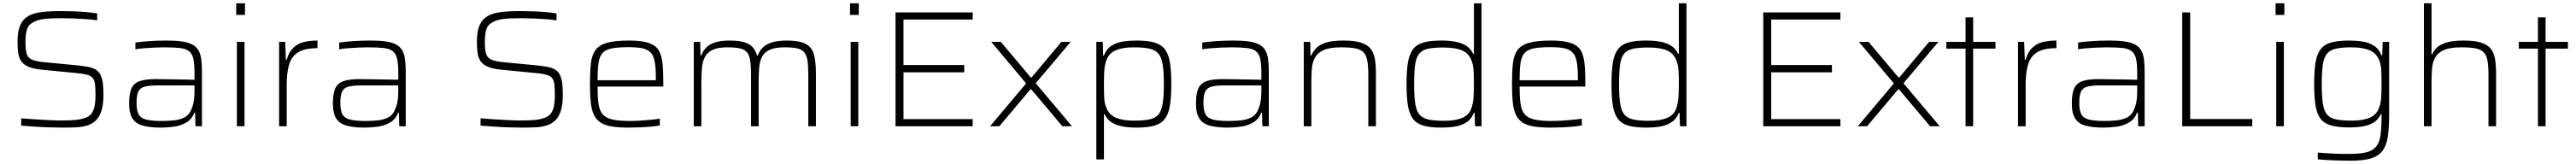

<svg xmlns="http://www.w3.org/2000/svg" viewBox="-20 -763 15564 991"><path d="M363 8Q324 8 277.5 6.5Q231 5 187 2Q143 -1 108 -4V-48Q145 -45 189.5 -42Q234 -39 276.5 -37Q319 -35 350 -35Q405 -35 439.5 -38.5Q474 -42 503 -54Q526 -64 537.5 -84Q549 -104 553 -130.5Q557 -157 557 -185Q557 -227 554 -253Q551 -279 539.5 -292.5Q528 -306 501.5 -312.5Q475 -319 427 -323L232 -342Q179 -347 149 -361Q119 -375 106 -396.5Q93 -418 89.5 -447Q86 -476 86 -512Q86 -574 102 -610.5Q118 -647 150 -665.5Q182 -684 231 -690Q280 -696 344 -696Q385 -696 427 -694.5Q469 -693 506 -689.5Q543 -686 567 -682V-640Q537 -645 499 -647.5Q461 -650 421.5 -651.5Q382 -653 349 -653Q284 -653 244 -648Q204 -643 178 -627Q150 -612 142 -582Q134 -552 134 -511Q134 -466 140.5 -441Q147 -416 169.5 -404.5Q192 -393 238 -388L427 -370Q472 -366 506.5 -360Q541 -354 563 -339.5Q585 -325 594 -293Q599 -280 601 -264Q603 -248 604 -230Q605 -212 605 -190Q605 -130 592.5 -92Q580 -54 557.5 -33.5Q535 -13 504.5 -4Q474 5 438.5 6.5Q403 8 363 8Z M952 8Q887 8 844 -3.5Q801 -15 780.5 -46.5Q760 -78 760 -138Q760 -195 773.5 -227Q787 -259 822 -272Q857 -285 920 -285Q932 -285 958 -284.5Q984 -284 1018.5 -283.5Q1053 -283 1088.5 -282.5Q1124 -282 1155 -281V-323Q1155 -377 1148 -408Q1141 -439 1121.5 -454Q1102 -469 1065.5 -473Q1029 -477 970 -477Q945 -477 912.5 -475.5Q880 -474 849 -471.5Q818 -469 798 -465V-506Q832 -511 881.5 -514.5Q931 -518 988 -518Q1042 -518 1079.5 -512.5Q1117 -507 1141 -494.5Q1165 -482 1178 -460.5Q1191 -439 1195.5 -406Q1200 -373 1200 -328V0H1161L1159 -82H1154Q1139 -42 1105 -22.5Q1071 -3 1030.5 2.5Q990 8 952 8ZM958 -32Q995 -32 1029 -35.5Q1063 -39 1089.5 -51Q1116 -63 1130 -89Q1144 -117 1149.5 -145.5Q1155 -174 1155 -210V-247H933Q882 -247 854 -239.5Q826 -232 815.5 -209.5Q805 -187 805 -140Q805 -96 817.5 -72.5Q830 -49 863 -40.5Q896 -32 958 -32Z M1407 -673V-743H1460V-673ZM1411 0V-510H1457V0Z M1666 0V-510H1703L1707 -402H1712Q1725 -449 1752 -474.5Q1779 -500 1816 -509Q1853 -518 1898 -518V-472Q1821 -472 1781 -447Q1741 -422 1726.5 -372.5Q1712 -323 1712 -252V0Z M2183 8Q2118 8 2075 -3.5Q2032 -15 2011.5 -46.5Q1991 -78 1991 -138Q1991 -195 2004.5 -227Q2018 -259 2053 -272Q2088 -285 2151 -285Q2163 -285 2189 -284.5Q2215 -284 2249.5 -283.5Q2284 -283 2319.5 -282.5Q2355 -282 2386 -281V-323Q2386 -377 2379 -408Q2372 -439 2352.5 -454Q2333 -469 2296.5 -473Q2260 -477 2201 -477Q2176 -477 2143.5 -475.5Q2111 -474 2080 -471.5Q2049 -469 2029 -465V-506Q2063 -511 2112.5 -514.5Q2162 -518 2219 -518Q2273 -518 2310.5 -512.5Q2348 -507 2372 -494.5Q2396 -482 2409 -460.5Q2422 -439 2426.5 -406Q2431 -373 2431 -328V0H2392L2390 -82H2385Q2370 -42 2336 -22.5Q2302 -3 2261.5 2.5Q2221 8 2183 8ZM2189 -32Q2226 -32 2260 -35.5Q2294 -39 2320.5 -51Q2347 -63 2361 -89Q2375 -117 2380.5 -145.5Q2386 -174 2386 -210V-247H2164Q2113 -247 2085 -239.5Q2057 -232 2046.5 -209.5Q2036 -187 2036 -140Q2036 -96 2048.5 -72.5Q2061 -49 2094 -40.5Q2127 -32 2189 -32Z M3138 8Q3099 8 3052.5 6.5Q3006 5 2962 2Q2918 -1 2883 -4V-48Q2920 -45 2964.5 -42Q3009 -39 3051.5 -37Q3094 -35 3125 -35Q3180 -35 3214.5 -38.5Q3249 -42 3278 -54Q3301 -64 3312.5 -84Q3324 -104 3328 -130.5Q3332 -157 3332 -185Q3332 -227 3329 -253Q3326 -279 3314.5 -292.5Q3303 -306 3276.5 -312.5Q3250 -319 3202 -323L3007 -342Q2954 -347 2924 -361Q2894 -375 2881 -396.5Q2868 -418 2864.5 -447Q2861 -476 2861 -512Q2861 -574 2877 -610.5Q2893 -647 2925 -665.5Q2957 -684 3006 -690Q3055 -696 3119 -696Q3160 -696 3202 -694.5Q3244 -693 3281 -689.5Q3318 -686 3342 -682V-640Q3312 -645 3274 -647.5Q3236 -650 3196.5 -651.5Q3157 -653 3124 -653Q3059 -653 3019 -648Q2979 -643 2953 -627Q2925 -612 2917 -582Q2909 -552 2909 -511Q2909 -466 2915.5 -441Q2922 -416 2944.5 -404.5Q2967 -393 3013 -388L3202 -370Q3247 -366 3281.5 -360Q3316 -354 3338 -339.5Q3360 -325 3369 -293Q3374 -280 3376 -264Q3378 -248 3379 -230Q3380 -212 3380 -190Q3380 -130 3367.5 -92Q3355 -54 3332.5 -33.5Q3310 -13 3279.5 -4Q3249 5 3213.5 6.5Q3178 8 3138 8Z M3777 8Q3715 8 3673.5 1Q3632 -6 3606 -24Q3580 -42 3566.5 -72Q3553 -102 3548.5 -147Q3544 -192 3544 -254Q3544 -328 3549.5 -378.5Q3555 -429 3576.5 -459.5Q3598 -490 3646.5 -504Q3695 -518 3779 -518Q3838 -518 3876.5 -509.5Q3915 -501 3937.5 -483.5Q3960 -466 3970.5 -435Q3981 -404 3984 -360Q3987 -316 3987 -256V-240H3590Q3590 -177 3595.5 -136.5Q3601 -96 3620.5 -73Q3640 -50 3679 -41Q3718 -32 3785 -32Q3813 -32 3846 -34Q3879 -36 3910 -39Q3941 -42 3966 -46V-5Q3945 -1 3913.5 2Q3882 5 3846.5 6.5Q3811 8 3777 8ZM3942 -258V-296Q3942 -357 3934.5 -393.5Q3927 -430 3908 -448Q3889 -466 3856.5 -472Q3824 -478 3776 -478Q3713 -478 3675.5 -470.5Q3638 -463 3619.5 -442Q3601 -421 3595.5 -382Q3590 -343 3590 -278H3962Z M4171 0V-510H4210L4212 -428H4217Q4225 -452 4243 -472.5Q4261 -493 4295.5 -505.5Q4330 -518 4388 -518Q4465 -518 4502.5 -497Q4540 -476 4553 -428H4558Q4566 -452 4585 -472.5Q4604 -493 4639.5 -505.5Q4675 -518 4734 -518Q4809 -518 4847 -498Q4885 -478 4897 -434.5Q4909 -391 4909 -319V0H4863V-309Q4863 -364 4858 -397Q4853 -430 4838 -447.5Q4823 -465 4794.5 -471Q4766 -477 4720 -477Q4662 -477 4629.5 -462Q4597 -447 4583 -419Q4569 -391 4566 -351.5Q4563 -312 4563 -264V0H4517V-309Q4517 -364 4512 -397Q4507 -430 4492 -447.5Q4477 -465 4448.5 -471Q4420 -477 4374 -477Q4316 -477 4283.5 -461Q4251 -445 4237 -416Q4223 -387 4220 -348Q4217 -309 4217 -264V0Z M5115 -673V-743H5168V-673ZM5119 0V-510H5165V0Z M5390 0V-688H5856V-645H5438V-370H5805V-326H5438V-43H5856V0Z M5961 0 6179 -259 5968 -510H6026L6207 -295H6212L6392 -510H6448L6237 -260L6456 0H6398L6210 -223H6205L6017 0Z M6603 200V-510H6642L6644 -428H6649Q6664 -467 6694.5 -486.5Q6725 -506 6764 -512Q6803 -518 6845 -518Q6911 -518 6952.5 -506.5Q6994 -495 7016.5 -466Q7039 -437 7047.5 -386Q7056 -335 7056 -255Q7056 -176 7047.5 -124.5Q7039 -73 7016.5 -44Q6994 -15 6952.5 -3.5Q6911 8 6845 8Q6794 8 6756 0Q6718 -8 6692.5 -25.5Q6667 -43 6653 -73H6649V200ZM6829 -34Q6888 -34 6924 -41.5Q6960 -49 6978.5 -71.5Q6997 -94 7004 -138Q7011 -182 7011 -255Q7011 -328 7004 -372Q6997 -416 6978.5 -438.5Q6960 -461 6924 -469Q6888 -477 6829 -477Q6762 -477 6720.5 -459Q6679 -441 6664 -400Q6653 -370 6651 -334.5Q6649 -299 6649 -255Q6649 -210 6650.5 -175Q6652 -140 6661 -118Q6678 -71 6719.5 -52.5Q6761 -34 6829 -34Z M7397 8Q7332 8 7289 -3.5Q7246 -15 7225.5 -46.5Q7205 -78 7205 -138Q7205 -195 7218.5 -227Q7232 -259 7267 -272Q7302 -285 7365 -285Q7377 -285 7403 -284.5Q7429 -284 7463.5 -283.5Q7498 -283 7533.5 -282.5Q7569 -282 7600 -281V-323Q7600 -377 7593 -408Q7586 -439 7566.5 -454Q7547 -469 7510.5 -473Q7474 -477 7415 -477Q7390 -477 7357.5 -475.5Q7325 -474 7294 -471.5Q7263 -469 7243 -465V-506Q7277 -511 7326.5 -514.5Q7376 -518 7433 -518Q7487 -518 7524.5 -512.5Q7562 -507 7586 -494.5Q7610 -482 7623 -460.5Q7636 -439 7640.5 -406Q7645 -373 7645 -328V0H7606L7604 -82H7599Q7584 -42 7550 -22.5Q7516 -3 7475.5 2.5Q7435 8 7397 8ZM7403 -32Q7440 -32 7474 -35.5Q7508 -39 7534.5 -51Q7561 -63 7575 -89Q7589 -117 7594.5 -145.5Q7600 -174 7600 -210V-247H7378Q7327 -247 7299 -239.5Q7271 -232 7260.5 -209.5Q7250 -187 7250 -140Q7250 -96 7262.5 -72.5Q7275 -49 7308 -40.5Q7341 -32 7403 -32Z M7856 0V-510H7895L7897 -428H7902Q7912 -452 7931.5 -472.5Q7951 -493 7990 -505.5Q8029 -518 8095 -518Q8159 -518 8198 -506.5Q8237 -495 8257.5 -471.5Q8278 -448 8285 -410.5Q8292 -373 8292 -320V0H8246V-309Q8246 -364 8240 -397Q8234 -430 8216.5 -447.5Q8199 -465 8166.5 -471Q8134 -477 8082 -477Q8015 -477 7978 -461Q7941 -445 7924.5 -416Q7908 -387 7905 -348Q7902 -309 7902 -264V0Z M8688 8Q8622 8 8580.5 -3.5Q8539 -15 8516.5 -44Q8494 -73 8485.5 -124Q8477 -175 8477 -255Q8477 -334 8485.5 -385.5Q8494 -437 8516.5 -466Q8539 -495 8580 -506.5Q8621 -518 8687 -518Q8739 -518 8777 -510Q8815 -502 8840.5 -484.5Q8866 -467 8880 -437H8884V-743H8930V0H8891L8888 -82H8884Q8869 -43 8838.5 -23.5Q8808 -4 8769 2Q8730 8 8688 8ZM8704 -33Q8772 -33 8813 -50.5Q8854 -68 8867 -105Q8880 -139 8882 -177Q8884 -215 8884 -267Q8884 -304 8882 -337Q8880 -370 8870 -396Q8854 -440 8813 -458Q8772 -476 8699 -476Q8642 -476 8607 -468.5Q8572 -461 8553.5 -438.5Q8535 -416 8529 -372Q8523 -328 8523 -255Q8523 -182 8529.5 -138Q8536 -94 8554.5 -71.5Q8573 -49 8609 -41Q8645 -33 8704 -33Z M9347 8Q9285 8 9243.5 1Q9202 -6 9176 -24Q9150 -42 9136.5 -72Q9123 -102 9118.5 -147Q9114 -192 9114 -254Q9114 -328 9119.5 -378.5Q9125 -429 9146.5 -459.5Q9168 -490 9216.5 -504Q9265 -518 9349 -518Q9408 -518 9446.5 -509.5Q9485 -501 9507.5 -483.5Q9530 -466 9540.5 -435Q9551 -404 9554 -360Q9557 -316 9557 -256V-240H9160Q9160 -177 9165.5 -136.5Q9171 -96 9190.5 -73Q9210 -50 9249 -41Q9288 -32 9355 -32Q9383 -32 9416 -34Q9449 -36 9480 -39Q9511 -42 9536 -46V-5Q9515 -1 9483.5 2Q9452 5 9416.5 6.5Q9381 8 9347 8ZM9512 -258V-296Q9512 -357 9504.5 -393.5Q9497 -430 9478 -448Q9459 -466 9426.5 -472Q9394 -478 9346 -478Q9283 -478 9245.5 -470.5Q9208 -463 9189.5 -442Q9171 -421 9165.5 -382Q9160 -343 9160 -278H9532Z M9926 8Q9860 8 9818.5 -3.5Q9777 -15 9754.5 -44Q9732 -73 9723.5 -124Q9715 -175 9715 -255Q9715 -334 9723.5 -385.5Q9732 -437 9754.5 -466Q9777 -495 9818 -506.5Q9859 -518 9925 -518Q9977 -518 10015 -510Q10053 -502 10078.5 -484.5Q10104 -467 10118 -437H10122V-743H10168V0H10129L10126 -82H10122Q10107 -43 10076.5 -23.5Q10046 -4 10007 2Q9968 8 9926 8ZM9942 -33Q10010 -33 10051 -50.5Q10092 -68 10105 -105Q10118 -139 10120 -177Q10122 -215 10122 -267Q10122 -304 10120 -337Q10118 -370 10108 -396Q10092 -440 10051 -458Q10010 -476 9937 -476Q9880 -476 9845 -468.5Q9810 -461 9791.5 -438.5Q9773 -416 9767 -372Q9761 -328 9761 -255Q9761 -182 9767.5 -138Q9774 -94 9792.5 -71.5Q9811 -49 9847 -41Q9883 -33 9942 -33Z M10632 0V-688H11098V-645H10680V-370H11047V-326H10680V-43H11098V0Z M11203 0 11421 -259 11210 -510H11268L11449 -295H11454L11634 -510H11690L11479 -260L11698 0H11640L11452 -223H11447L11259 0Z M11854 0V-469H11738V-510H11854V-658H11900V-510H12035V-469H11900V0Z M12171 0V-510H12208L12212 -402H12217Q12230 -449 12257 -474.5Q12284 -500 12321 -509Q12358 -518 12403 -518V-472Q12326 -472 12286 -447Q12246 -422 12231.5 -372.5Q12217 -323 12217 -252V0Z M12688 8Q12623 8 12580 -3.5Q12537 -15 12516.5 -46.5Q12496 -78 12496 -138Q12496 -195 12509.5 -227Q12523 -259 12558 -272Q12593 -285 12656 -285Q12668 -285 12694 -284.5Q12720 -284 12754.5 -283.5Q12789 -283 12824.5 -282.5Q12860 -282 12891 -281V-323Q12891 -377 12884 -408Q12877 -439 12857.5 -454Q12838 -469 12801.5 -473Q12765 -477 12706 -477Q12681 -477 12648.5 -475.5Q12616 -474 12585 -471.5Q12554 -469 12534 -465V-506Q12568 -511 12617.5 -514.5Q12667 -518 12724 -518Q12778 -518 12815.5 -512.5Q12853 -507 12877 -494.5Q12901 -482 12914 -460.5Q12927 -439 12931.5 -406Q12936 -373 12936 -328V0H12897L12895 -82H12890Q12875 -42 12841 -22.5Q12807 -3 12766.5 2.5Q12726 8 12688 8ZM12694 -32Q12731 -32 12765 -35.5Q12799 -39 12825.5 -51Q12852 -63 12866 -89Q12880 -117 12885.5 -145.5Q12891 -174 12891 -210V-247H12669Q12618 -247 12590 -239.5Q12562 -232 12551.5 -209.5Q12541 -187 12541 -140Q12541 -96 12553.5 -72.5Q12566 -49 12599 -40.5Q12632 -32 12694 -32Z M13163 0V-688H13211V-44H13586V0Z M13727 -673V-743H13780V-673ZM13731 0V-510H13777V0Z M14183 208Q14147 208 14109.5 207Q14072 206 14038.5 204Q14005 202 13982 200V159Q14013 161 14047 163.5Q14081 166 14114 166.5Q14147 167 14174 167Q14239 167 14277 157Q14315 147 14335 122Q14355 97 14361 53.5Q14367 10 14367 -57V-74H14363Q14350 -44 14324 -26Q14298 -8 14260 -0.5Q14222 7 14171 7Q14105 7 14063.5 -4.5Q14022 -16 13999.5 -44.5Q13977 -73 13968.5 -124.5Q13960 -176 13960 -255Q13960 -334 13968.5 -385.5Q13977 -437 13999.5 -466Q14022 -495 14063.5 -506.5Q14105 -518 14171 -518Q14213 -518 14252 -512Q14291 -506 14321.5 -486.5Q14352 -467 14367 -428H14371L14374 -510H14413V-69Q14413 9 14405 62.5Q14397 116 14373 148Q14349 180 14303.5 194Q14258 208 14183 208ZM14187 -34Q14255 -34 14295.5 -51.5Q14336 -69 14351 -109Q14363 -138 14365 -174Q14367 -210 14367 -255Q14367 -300 14365.5 -335Q14364 -370 14354 -396Q14337 -441 14295.5 -459Q14254 -477 14187 -477Q14128 -477 14092 -469Q14056 -461 14037.5 -438.5Q14019 -416 14012.5 -372Q14006 -328 14006 -255Q14006 -182 14012.5 -138Q14019 -94 14037.5 -71.5Q14056 -49 14092 -41.5Q14128 -34 14187 -34Z M14623 0V-743H14669V-434H14673Q14681 -455 14700 -474Q14719 -493 14757.5 -505.5Q14796 -518 14862 -518Q14926 -518 14965 -506.5Q15004 -495 15024.5 -471.5Q15045 -448 15052 -410.5Q15059 -373 15059 -319V0H15013V-309Q15013 -364 15007 -397Q15001 -430 14983.5 -447.5Q14966 -465 14933.5 -471Q14901 -477 14849 -477Q14782 -477 14745 -461Q14708 -445 14691.5 -416Q14675 -387 14672 -348Q14669 -309 14669 -264V0Z M15312 0V-469H15196V-510H15312V-658H15358V-510H15493V-469H15358V0Z"/></svg>

Font: Saira SemiExpanded ExtraLight
Style: Regular
Weight: 250
Width: 6
Designer: Hector Gatti with collaboration of the Omnibus-Type team
Foundry: Omnibus-Type
Version: Version 1.101